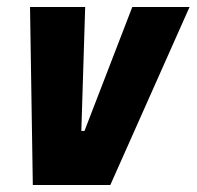

<svg xmlns="http://www.w3.org/2000/svg" viewBox="-20 -530 563 550"><path d="M74 0 66 -510H224L213 -155H222L359 -510H523L296 0Z"/></svg>

Font: Saira SemiCondensed ExtraBold
Style: Italic
Weight: 800
Width: 4
Italic angle: -12°
Designer: Hector Gatti with collaboration of the Omnibus-Type team
Foundry: Omnibus-Type
Version: Version 1.101